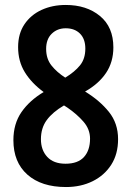

<svg xmlns="http://www.w3.org/2000/svg" viewBox="-20 -795 530 774"><path d="M246 -41Q147 -41 90.5 -91Q34 -141 34 -230Q34 -296 66.5 -343Q99 -390 156 -424Q107 -460 80 -504Q53 -548 53 -605Q53 -659 78.5 -697Q104 -735 147.5 -755Q191 -775 245 -775Q329 -775 383 -730.5Q437 -686 437 -604Q437 -545 407.5 -501Q378 -457 323 -426Q382 -390 419 -344Q456 -298 456 -234Q456 -174 428.5 -131Q401 -88 353.5 -64.5Q306 -41 246 -41ZM243 -482Q281 -505 302.5 -531.5Q324 -558 324 -599Q324 -638 302.5 -659.5Q281 -681 245 -681Q211 -681 188.5 -659Q166 -637 166 -598Q166 -558 187.5 -531Q209 -504 243 -482ZM244 -135Q294 -135 318.5 -162Q343 -189 343 -236Q343 -274 316.5 -304.5Q290 -335 252 -361L238 -370Q192 -343 168.5 -311Q145 -279 145 -234Q145 -190 170.5 -162.5Q196 -135 244 -135Z"/></svg>

Font: Noto Sans Tamil UI Condensed SemiBold
Style: Regular
Weight: 600
Width: 3
Designer: Jelle Bosma - Monotype Design Team
Foundry: Monotype Imaging Inc.
Version: Version 2.004; ttfautohint (v1.8.4.7-5d5b)